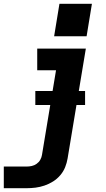

<svg xmlns="http://www.w3.org/2000/svg" viewBox="-40 -776 560 1011"><path d="M-20 215V101H100Q114 101 127.5 98Q141 95 153 86.5Q165 78 172 65.5Q179 53 181 40L255 -406H156V-520H412L316 58Q312 82 303 104.5Q294 127 277.5 146.5Q261 166 239.5 179.5Q218 193 194.5 201Q171 209 147.5 212Q124 215 100 215ZM245 -585 273 -756H444L416 -585ZM146 -223V-297H408V-223Z"/></svg>

Font: Iosevka SS04 Heavy Oblique
Style: Regular
Weight: 900
Italic angle: -9°
Monospace: yes
Designer: Belleve Invis
Foundry: Belleve Invis
Version: Version 19.0.0; ttfautohint (v1.8.4)